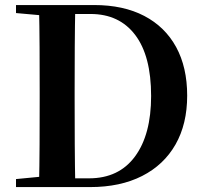

<svg xmlns="http://www.w3.org/2000/svg" viewBox="-20 -761 829 781"><path d="M45.1 0V-32.6L198.2 -47.3H212.6V0ZM138.6 0Q140.6 -85.2 141 -173.4Q141.4 -261.6 141.4 -359.2V-390.3Q141.4 -480 141 -567.1Q140.6 -654.1 138.6 -740.5H286.3Q284.6 -655.6 284.1 -568.2Q283.6 -480.8 283.6 -390.3V-359.2Q283.6 -263 284.1 -174.8Q284.6 -86.6 286.3 0ZM212.6 0V-35.6H342.2Q463.6 -35.6 529.1 -124.5Q594.7 -213.4 594.7 -370.5Q594.7 -533.7 529.9 -618.9Q465.1 -704.1 348.4 -704.1H212.6V-740.5H362.6Q482.1 -740.5 566.7 -696.3Q651.3 -652.1 696.4 -569.7Q741.4 -487.2 741.4 -371.9Q741.4 -256.6 694 -173.4Q646.6 -90.2 558 -45.1Q469.4 0 346.4 0ZM45.1 -707.9V-740.5H212.6V-694.2H198.2Z"/></svg>

Font: Noto Serif KR
Style: Regular
Weight: 200
Designer: Ryoko NISHIZUKA 西塚涼子 (kana & ideographs); Frank Grießhammer (Latin, Greek & Cyrillic); Wenlong ZHANG 张文龙 (bopomofo); San
Foundry: Adobe
Version: Version 2.001;hotconv 1.1.0;makeotfexe 2.6.0